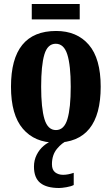

<svg xmlns="http://www.w3.org/2000/svg" viewBox="-20 -704 559 961"><path d="M258 10Q154 10 94.5 -59.5Q35 -129 35 -270Q35 -549 261 -549Q365 -549 424.5 -480Q484 -411 484 -270Q484 10 258 10ZM260 -53Q301 -53 317.5 -108Q334 -163 334 -270Q334 -377 317 -431Q300 -485 259 -485Q218 -485 202 -431Q186 -377 186 -270Q186 -163 202.5 -108Q219 -53 260 -53ZM139 -607V-684H379V-607ZM276 237Q213 237 181.5 211.5Q150 186 150 130Q150 98 163.5 71Q177 44 199 25.5Q221 7 245 0H317Q291 10 265.5 40.5Q240 71 240 118Q240 146 256 158.5Q272 171 296 171Q320 171 349 161V222Q336 229 312.5 233Q289 237 276 237Z"/></svg>

Font: Noto Serif ExtraCondensed ExtraBold
Style: Regular
Weight: 800
Width: 2
Designer: Monotype Design Team
Foundry: Monotype Imaging Inc.
Version: Version 2.013; ttfautohint (v1.8.4.7-5d5b)